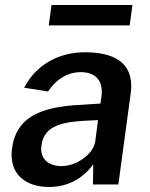

<svg xmlns="http://www.w3.org/2000/svg" viewBox="-20 -734 597 764"><path d="M507 -714H185L174 -633H496ZM175 10C246 10 307 -20 351 -80L350 0H451L500 -362C514 -462 463 -526 318 -526C206 -526 120 -470 76 -385L171 -370C209 -425 255 -447 301 -447C361 -447 391 -412 384 -354L380 -322L305 -317C127 -310 43 -258 28 -144C14 -46 77 10 175 10ZM225 -73C173 -73 137 -103 145 -155C154 -228 217 -247 308 -253L370 -256L359 -171C351 -120 284 -73 225 -73Z"/></svg>

Font: United Sans SemiBold
Style: Italic
Weight: 600
Italic angle: -8°
Designer: Pablo Impallari, Rodrigo Fuenzalida (Modified by Dan O. Williams)
Version: Version 1.000;PS 001.000;hotconv 1.0.88;makeotf.lib2.5.64775